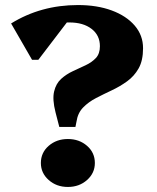

<svg xmlns="http://www.w3.org/2000/svg" viewBox="-20 -726 623 761"><path d="M215 -223 200 -281Q187 -332 194.5 -363.5Q202 -395 222.5 -413.5Q243 -432 269 -444Q295 -456 319.5 -467.5Q344 -479 360 -496Q376 -513 376 -543Q376 -586 343 -611.5Q310 -637 255 -637Q250 -637 245 -637L132 -489H107L24 -633Q142 -706 289 -706Q365 -706 423 -684.5Q481 -663 514 -624.5Q547 -586 547 -535Q547 -486 529.5 -455Q512 -424 483.5 -403.5Q455 -383 423 -368Q391 -353 361 -337.5Q331 -322 309.5 -300Q288 -278 283 -243L279 -223ZM249 15Q204 15 173 -12.5Q142 -40 142 -80Q142 -121 173 -148Q204 -175 249 -175Q294 -175 325 -148Q356 -121 356 -80Q356 -40 325 -12.5Q294 15 249 15Z"/></svg>

Font: Platypi
Style: Bold
Weight: 700
Designer: David Sargent
Foundry: Bolt Cutter Type
Version: Version 1.200; ttfautohint (v1.8.4.7-5d5b)